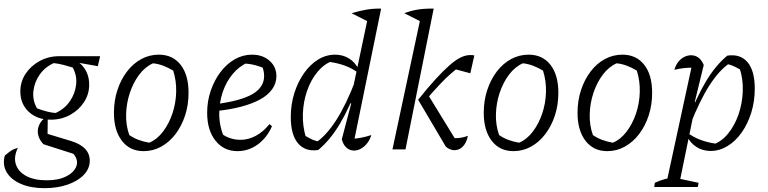

<svg xmlns="http://www.w3.org/2000/svg" viewBox="-39 -779 4005 1001"><path d="M193 202Q121 202 69.5 179.5Q18 157 -4.5 118.5Q-27 80 -14 32Q10 12 22 4.5Q34 -3 54 -8Q31 40 44 78.5Q57 117 98.5 139Q140 161 205 161Q266 161 306.5 140.5Q347 120 359 88Q371 56 344 23L188 -27Q173 -42 165.5 -59.5Q158 -77 158 -94Q158 -118 172 -140Q186 -162 210 -172L209 -81L331 -44Q429 -14 429 59Q429 100 398 132.5Q367 165 313.5 183.5Q260 202 193 202ZM226 -155Q155 -155 111 -196Q67 -237 67 -302Q67 -353 94.5 -394.5Q122 -436 168 -461Q214 -486 270 -486Q339 -486 382.5 -444.5Q426 -403 426 -337Q426 -288 399 -246.5Q372 -205 326.5 -180Q281 -155 226 -155ZM251 -190Q298 -211 325.5 -251.5Q353 -292 358 -338.5Q363 -385 340 -427Q317 -434 292.5 -440.5Q268 -447 241 -450Q195 -429 167.5 -389.5Q140 -350 135 -303Q130 -256 154 -214Q187 -202 210 -196.5Q233 -191 251 -190ZM364 -426 270 -486H483L471 -434L375 -451Z M710 9Q638 9 596.5 -45Q555 -99 555 -191Q555 -254 573 -309Q591 -364 623 -406Q655 -448 697.5 -471Q740 -494 789 -494Q861 -494 902.5 -441.5Q944 -389 944 -295Q944 -232 926 -177Q908 -122 876 -80Q844 -38 801.5 -14.5Q759 9 710 9ZM739 -35Q780 -52 811 -93Q842 -134 860 -187.5Q878 -241 879.5 -299.5Q881 -358 864 -411Q839 -426 813 -436Q787 -446 759 -449Q718 -431 687 -390Q656 -349 638 -295Q620 -241 618.5 -183.5Q617 -126 635 -75Q658 -59 684 -49.5Q710 -40 739 -35Z M1199 9Q1128 9 1084.5 -45.5Q1041 -100 1041 -191Q1041 -252 1060 -307Q1079 -362 1111 -404Q1143 -446 1185 -470Q1227 -494 1275 -494Q1330 -494 1366 -462.5Q1402 -431 1402 -382Q1402 -345 1380 -314Q1358 -283 1317 -260.5Q1276 -238 1217 -222.5Q1158 -207 1085 -200V-236Q1217 -253 1277.5 -288.5Q1338 -324 1338 -383Q1338 -412 1325 -440L1348 -419Q1320 -432 1290.5 -439.5Q1261 -447 1229 -448L1254 -454Q1207 -433 1173.5 -392.5Q1140 -352 1122 -298.5Q1104 -245 1104 -184Q1104 -151 1111.5 -118Q1119 -85 1133 -55L1117 -81Q1140 -65 1164.5 -57.5Q1189 -50 1215 -50Q1255 -50 1294 -70.5Q1333 -91 1366 -132L1379 -121Q1353 -61 1305 -26Q1257 9 1199 9Z M1803 -25 1790 -55Q1817 -56 1843.5 -61Q1870 -66 1897 -75Q1890 -51 1875.5 -32.5Q1861 -14 1843 -4Q1825 6 1807 6Q1784 6 1767 -9.5Q1750 -25 1743 -53L1792 -239L1785 -242L1885 -716L1948 -734ZM1620 3Q1553 13 1515 -31.5Q1477 -76 1477 -169Q1477 -235 1495.5 -293.5Q1514 -352 1546 -397.5Q1578 -443 1619.5 -468.5Q1661 -494 1708 -494Q1749 -494 1781 -474Q1813 -454 1831 -417L1830 -398Q1767 -447 1664 -458L1696 -462Q1651 -446 1616.5 -404.5Q1582 -363 1562 -305.5Q1542 -248 1540 -184Q1538 -120 1557 -59L1535 -82Q1558 -67 1580.5 -55.5Q1603 -44 1630 -40L1607 -35Q1663 -73 1714.5 -153.5Q1766 -234 1815 -362L1832 -349Q1784 -219 1733 -133.5Q1682 -48 1620 3ZM1883 -665 1794 -710Q1837 -723 1873 -729Q1909 -735 1948 -734ZM1916 -759H1917V-758Z M2007 0 2160 -716 2222 -734 2075 0ZM2285 -15 2141 -259 2189 -291 2349 -30 2313 -59Q2318 -59 2323.5 -59Q2329 -59 2340 -59Q2355 -59 2370 -62Q2385 -65 2400 -71Q2396 -48 2386 -31Q2376 -14 2361.5 -5Q2347 4 2329 4Q2319 4 2306.5 -1Q2294 -6 2285 -15ZM2141 -259Q2193 -324 2233.5 -368Q2274 -412 2305.5 -439.5Q2337 -467 2363 -479.5Q2389 -492 2413 -492Q2420 -492 2424.5 -491.5Q2429 -491 2434 -490L2413 -397L2323 -421L2367 -439Q2338 -418 2311 -394.5Q2284 -371 2252.5 -337.5Q2221 -304 2176 -252ZM2158 -665 2069 -710Q2102 -723 2138.5 -729Q2175 -735 2222 -734Z M2638 9Q2566 9 2524.5 -45Q2483 -99 2483 -191Q2483 -254 2501 -309Q2519 -364 2551 -406Q2583 -448 2625.5 -471Q2668 -494 2717 -494Q2789 -494 2830.5 -441.5Q2872 -389 2872 -295Q2872 -232 2854 -177Q2836 -122 2804 -80Q2772 -38 2729.5 -14.5Q2687 9 2638 9ZM2667 -35Q2708 -52 2739 -93Q2770 -134 2788 -187.5Q2806 -241 2807.5 -299.5Q2809 -358 2792 -411Q2767 -426 2741 -436Q2715 -446 2687 -449Q2646 -431 2615 -390Q2584 -349 2566 -295Q2548 -241 2546.5 -183.5Q2545 -126 2563 -75Q2586 -59 2612 -49.5Q2638 -40 2667 -35Z M3127 9Q3055 9 3013.5 -45Q2972 -99 2972 -191Q2972 -254 2990 -309Q3008 -364 3040 -406Q3072 -448 3114.5 -471Q3157 -494 3206 -494Q3278 -494 3319.5 -441.5Q3361 -389 3361 -295Q3361 -232 3343 -177Q3325 -122 3293 -80Q3261 -38 3218.5 -14.5Q3176 9 3127 9ZM3156 -35Q3197 -52 3228 -93Q3259 -134 3277 -187.5Q3295 -241 3296.5 -299.5Q3298 -358 3281 -411Q3256 -426 3230 -436Q3204 -446 3176 -449Q3135 -431 3104 -390Q3073 -349 3055 -295Q3037 -241 3035.5 -183.5Q3034 -126 3052 -75Q3075 -59 3101 -49.5Q3127 -40 3156 -35Z M3666 8Q3625 8 3592.5 -12.5Q3560 -33 3543 -69L3544 -88Q3607 -39 3709 -28L3677 -25Q3722 -40 3756.5 -82Q3791 -124 3811 -181.5Q3831 -239 3833.5 -303Q3836 -367 3816 -427L3839 -405Q3815 -420 3792.5 -431Q3770 -442 3743 -447L3767 -451Q3711 -414 3659.5 -333.5Q3608 -253 3558 -125L3541 -138Q3590 -268 3640.5 -353Q3691 -438 3753 -489Q3821 -499 3858.5 -454.5Q3896 -410 3896 -317Q3896 -251 3878 -192.5Q3860 -134 3828 -88.5Q3796 -43 3754 -17.5Q3712 8 3666 8ZM3372 196 3375 174Q3404 161 3424.5 155.5Q3445 150 3471 146L3603 174L3599 196ZM3431 196 3573 -460 3583 -426Q3552 -427 3526.5 -424Q3501 -421 3477 -415Q3483 -438 3496.5 -455.5Q3510 -473 3528 -482Q3546 -491 3564 -491Q3586 -491 3603 -478Q3620 -465 3630 -440L3583 -247L3589 -243L3499 196Z"/></svg>

Font: Piazzolla Thin Light
Style: Italic
Weight: 300
Italic angle: -11.3°
Version: Version 2.005